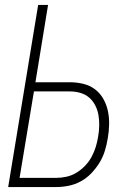

<svg xmlns="http://www.w3.org/2000/svg" viewBox="-20 -755 540 775"><path d="M13 0 134 -735H174L123 -423H262Q290 -423 316.5 -416.5Q343 -410 363.5 -394.5Q384 -379 397 -356Q410 -333 415.5 -307Q421 -281 420.5 -253Q420 -225 415 -197Q411 -172 403.5 -147Q396 -122 382 -99Q368 -76 349 -56Q330 -36 306 -23Q282 -10 256.5 -5Q231 0 206 0ZM206 -37Q226 -37 247.5 -41.5Q269 -46 288 -57.5Q307 -69 323 -85.5Q339 -102 349.5 -121.5Q360 -141 366.5 -162Q373 -183 376 -203Q380 -225 380.5 -247Q381 -269 377.5 -290Q374 -311 364.5 -329.5Q355 -348 340 -361Q325 -374 304.5 -380Q284 -386 262 -386H117L59 -37Z"/></svg>

Font: Iosevka Term Curly XLt Obl
Style: Regular
Weight: 200
Italic angle: -9°
Designer: Belleve Invis
Foundry: Belleve Invis
Version: Version 32.3.0